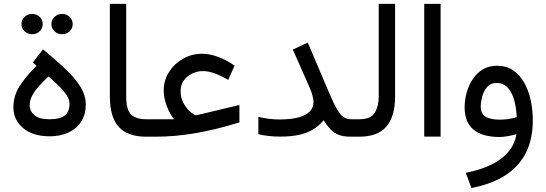

<svg xmlns="http://www.w3.org/2000/svg" viewBox="-20 -697 2785 979"><path d="M334.5 -168Q334.5 -127.9 310.3 -108.4Q286.1 -88.9 232.4 -88.9Q179.2 -88.9 155.3 -109.9Q131.3 -130.9 131.3 -159.2Q131.3 -184.1 142.8 -207Q154.3 -230 175.8 -254.4Q197.3 -278.8 227.1 -307.1Q252.4 -285.2 277.1 -261.5Q301.8 -237.8 318.1 -214.1Q334.5 -190.4 334.5 -168ZM166.5 -361.3Q108.9 -304.7 78.6 -255.6Q48.3 -206.5 48.3 -149.9Q48.3 -85.4 98.1 -43.7Q147.9 -2 232.9 -2Q288.6 -2 330.1 -21.7Q371.6 -41.5 394.5 -77.9Q417.5 -114.3 417.5 -164.1Q417.5 -199.7 401.6 -233.2Q385.7 -266.6 356.4 -300.3Q327.1 -334 287.4 -369.6Q247.6 -405.3 199.2 -445.3L147.5 -378.4ZM242.2 -574.2Q242.2 -552.7 258.1 -537.6Q273.9 -522.5 296.4 -522.5Q319.3 -522.5 335 -537.4Q350.6 -552.2 350.6 -574.2Q350.6 -596.2 335 -611.1Q319.3 -626 296.4 -626Q273.9 -626 258.1 -610.8Q242.2 -595.7 242.2 -574.2ZM89.4 -574.2Q89.4 -552.7 105.2 -537.6Q121.1 -522.5 143.6 -522.5Q166.5 -522.5 182.1 -537.4Q197.8 -552.2 197.8 -574.2Q197.8 -596.2 182.1 -611.1Q166.5 -626 143.6 -626Q121.1 -626 105.2 -610.8Q89.4 -595.7 89.4 -574.2Z M540 -677.2V-206.1Q540 -99.1 585.9 -49.6Q631.8 0 725.1 0H736.8V-88.9H725.1Q673.8 -88.9 648.7 -112.8Q623.5 -136.7 623.5 -205.6V-677.2Z M867.7 -88.9H718.8V0H771Q821.8 0 872.6 -4.4Q923.3 -8.8 975.8 -17.8Q1028.3 -26.9 1084.2 -40.5Q1140.1 -54.2 1200.7 -72.8V-161.6L994.1 -112.3Q989.3 -110.8 984.9 -110.4Q980.5 -109.9 977.1 -109.9Q970.7 -109.9 952.1 -125.2Q933.6 -140.6 917.2 -168.5Q900.9 -196.3 900.9 -232.4Q900.9 -263.7 917 -286.4Q933.1 -309.1 959.2 -321.8Q985.4 -334.5 1015.1 -334.5Q1042 -334.5 1074.2 -323Q1106.4 -311.5 1143.6 -289.6L1176.3 -362.3Q1131.8 -392.6 1090.1 -407.7Q1048.3 -422.9 1009.8 -422.9Q958.5 -422.9 914.1 -397.9Q869.6 -373 842.3 -330.6Q814.9 -288.1 814.9 -235.8Q814.9 -209.5 822 -182.4Q829.1 -155.3 841.1 -131.3Q853 -107.4 867.7 -88.9Z M1578.6 -177.7Q1578.6 -148.4 1559.3 -128.4Q1540 -108.4 1501.2 -98.1Q1462.4 -87.9 1403.3 -87.9Q1378.4 -87.9 1352.8 -91.1Q1327.1 -94.2 1297.4 -101.1V-12.7Q1321.8 -6.8 1349.1 -3.7Q1376.5 -0.5 1410.6 -0.5Q1463.4 -0.5 1504.2 -9.3Q1544.9 -18.1 1575.9 -36.6Q1606.9 -55.2 1629.9 -84Q1647.9 -55.7 1665.5 -37.1Q1683.1 -18.6 1707.3 -9.3Q1731.4 0 1770 0H1790.5V-88.9H1770Q1749 -88.9 1732.7 -99.4Q1716.3 -109.9 1699.5 -138.2Q1682.6 -166.5 1660.2 -219.2L1549.3 -480L1473.1 -444.3L1559.6 -248.5Q1567.4 -231 1573 -210.7Q1578.6 -190.4 1578.6 -177.7Z M1772 -88.9V0H1811.5Q1906.2 0 1950.4 -52Q1994.6 -104 1994.6 -205.6V-677.2H1911.1V-205.1Q1911.1 -155.3 1890.9 -122.1Q1870.6 -88.9 1812 -88.9Z M2226.6 -677.2H2143.1V-0.5H2226.6Z M2696.8 -83.5Q2696.8 -135.3 2686.3 -184.8Q2675.8 -234.4 2653.6 -274.4Q2631.3 -314.5 2596.9 -338.1Q2562.5 -361.8 2514.2 -361.8Q2473.1 -361.8 2442.1 -343.3Q2411.1 -324.7 2390.6 -293.7Q2370.1 -262.7 2359.6 -225.1Q2349.1 -187.5 2349.1 -149.9Q2349.1 -73.7 2394.3 -36.1Q2439.5 1.5 2527.3 1.5Q2545.9 1.5 2570.3 -2.9Q2594.7 -7.3 2613.3 -13.2Q2605.5 37.1 2572.8 76.4Q2540 115.7 2485.1 142.6Q2430.2 169.4 2355 184.1L2383.8 261.7Q2487.8 241.7 2557.4 196.5Q2627 151.4 2661.9 81.3Q2696.8 11.2 2696.8 -83.5ZM2529.8 -86.9Q2480 -86.9 2455.6 -102.1Q2431.2 -117.2 2431.2 -152.8Q2431.2 -174.8 2438.2 -203.1Q2445.3 -231.4 2463.1 -252.7Q2481 -273.9 2513.2 -273.9Q2536.6 -273.9 2554.4 -262.2Q2572.3 -250.5 2585 -227.8Q2597.7 -205.1 2605.2 -172.9Q2612.8 -140.6 2615.2 -99.6Q2594.2 -93.3 2572.3 -90.1Q2550.3 -86.9 2529.8 -86.9Z"/></svg>

Font: Vazirmatn RD NL
Style: Regular
Weight: 400
Designer: Saber Rastikerdar
Foundry: Saber Rastikerdar
Version: Version 32.101